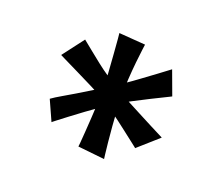

<svg xmlns="http://www.w3.org/2000/svg" viewBox="-78 -866 738 635"><g transform="rotate(20 291.0 -548.5)"><path d="M423 -413Q424 -413 407 -426Q390 -439 364.5 -459Q339 -479 312.5 -498Q286 -517 267 -528Q247 -540 216.5 -555.5Q186 -571 156 -585.5Q126 -600 106 -610Q86 -620 88 -619L145 -694Q161 -681 179.5 -666Q198 -651 217 -636Q236 -621 256 -607.5Q276 -594 294 -583Q317 -568 343.5 -554Q370 -540 396 -526.5Q422 -513 447 -500Q472 -487 494 -476ZM134 -399 102 -470Q116 -480 136 -491.5Q156 -503 178.5 -516.5Q201 -530 224.5 -544.5Q248 -559 271 -573Q293 -587 316.5 -603Q340 -619 363.5 -636.5Q387 -654 409 -670Q431 -686 449 -700L480 -616Q481 -616 462.5 -607Q444 -598 416 -584Q388 -570 359.5 -555Q331 -540 311 -528Q296 -519 273 -503Q250 -487 225.5 -469Q201 -451 180 -435Q159 -419 146 -409Q133 -399 134 -399ZM339 -344 245 -354Q245 -353 246.5 -367.5Q248 -382 249.5 -406.5Q251 -431 253 -459.5Q255 -488 256 -515Q257 -542 257 -561Q257 -586 254.5 -619Q252 -652 250 -682.5Q248 -713 246 -733.5Q244 -754 244 -753L337 -746Q337 -747 334.5 -728.5Q332 -710 329 -681Q326 -652 324 -620Q322 -588 322 -562Q322 -542 323.5 -513.5Q325 -485 327.5 -455.5Q330 -426 332.5 -400.5Q335 -375 337 -359.5Q339 -344 339 -344Z"/></g></svg>

Font: Truculenta
Style: Bold
Weight: 700
Designer: Ivan Castro, Eva Sanz & Omnibus-Type Team
Foundry: Omnibus-Type
Version: Version 1.002